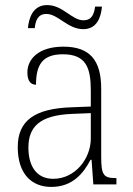

<svg xmlns="http://www.w3.org/2000/svg" viewBox="-20 -727 524 757"><path d="M308 -612C362 -612 378 -658 382 -701H355C351 -673 343 -647 309 -647C263 -647 228 -707 166 -707C110 -707 94 -657 90 -616H117C120 -644 128 -672 163 -672C209 -672 247 -612 308 -612ZM182 10C268 10 310 -46 337 -97H341L348 0H439V-25H435C388 -25 379 -38 379 -109V-377C379 -489 335 -543 230 -543C131 -543 88 -493 88 -442C88 -409 100 -393 122 -393C122 -470 146 -513 228 -513C319 -513 338 -460 338 -371V-307L262 -304C117 -299 50 -252 50 -147C50 -40 106 10 182 10ZM190 -22C121 -22 92 -76 92 -145C92 -225 134 -273 265 -278L338 -281V-181C338 -101 276 -22 190 -22Z"/></svg>

Font: Noto Serif Myanmar SemiCondensed ExtraLight
Style: Regular
Weight: 200
Width: 4
Designer: Ben Mitchell and the Monotype Design Team
Foundry: Monotype Imaging Inc.
Version: Version 2.106